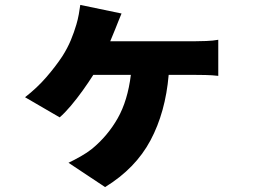

<svg xmlns="http://www.w3.org/2000/svg" viewBox="-20 -655 1040 782"><path d="M475 -600Q468 -582 461.5 -567Q455 -552 450 -538Q441 -516 429 -487H775Q792 -487 820 -488Q848 -489 869 -493V-346Q844 -349 817 -349.5Q790 -350 775 -350H667Q654 -198 593 -83.5Q532 31 408 107L259 8Q282 -3 308.5 -18Q335 -33 355 -49Q419 -102 459.5 -173.5Q500 -245 513 -350H360Q341 -320 317 -286.5Q293 -253 268.5 -224Q244 -195 223 -177L82 -259Q131 -297 169 -341Q207 -385 234 -426Q255 -459 268.5 -491.5Q282 -524 291 -555Q297 -575 301 -597Q305 -619 307 -635Z"/></svg>

Font: Source Han Sans CN Heavy
Style: Regular
Weight: 900
Designer: Ryoko NISHIZUKA 西塚涼子 (kana, bopomofo & ideographs); Paul D. Hunt (Latin, Greek & Cyrillic); Sandoll Communications 산돌커뮤니
Foundry: Adobe
Version: Version 2.000;hotconv 1.0.107;makeotfexe 2.5.65593